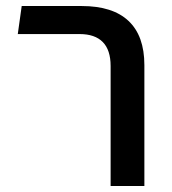

<svg xmlns="http://www.w3.org/2000/svg" viewBox="-20 -617 570 637"><path d="M347 0V-398Q347 -451 321 -477.5Q295 -504 244 -504H39L52 -597H251Q354 -597 406.5 -547.5Q459 -498 459 -401V0Z"/></svg>

Font: Noto Sans Hebrew Thin Medium
Style: Regular
Weight: 500
Version: Version 3.001